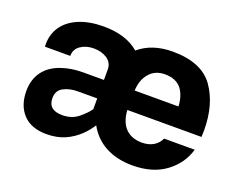

<svg xmlns="http://www.w3.org/2000/svg" viewBox="-92 -698 1065 863"><g transform="rotate(20 440.5 -266.5)"><path d="M43.5 -146.5C43.5 -100.1 56.6 -63 82.5 -35.6C108.4 -8.3 145.5 5.4 193.8 5.4C228 5.4 257.8 -0.5 283.7 -12.2C334.5 -35.2 369.6 -73.2 391.6 -108.4C431.2 -35.6 504.9 5.4 605 5.4C668.9 5.4 721.7 -9.8 763.2 -40.5C804.2 -70.8 831.5 -109.4 845.2 -156.7H698.7C685.1 -126 654.8 -105.5 610.4 -105.5C540 -105.5 503.4 -150.4 499.5 -221.2H854C854.5 -231.4 855 -242.2 855 -252.4C855 -335.4 835.9 -403.8 797.9 -457.5C759.8 -510.7 694.8 -537.6 602.5 -537.6C537.1 -537.6 483.4 -520 441.4 -484.4C399.9 -520 343.8 -537.6 272 -537.6C227.1 -537.6 188 -530.8 154.3 -516.6C87.4 -488.8 53.7 -437 53.7 -374C53.7 -370.1 53.7 -366.2 54.2 -361.8H175.3C175.3 -383.8 184.1 -400.4 201.7 -412.1C218.8 -423.8 239.7 -429.7 264.6 -429.7C289.1 -429.7 310.1 -423.8 328.1 -412.1C345.7 -399.9 354.5 -383.3 354.5 -361.8V-312H253.9C217.3 -312 182.6 -306.6 150.9 -295.4C86.4 -272.9 43.5 -224.6 43.5 -146.5ZM500.5 -314.5C502 -348.6 511.7 -376.5 530.3 -397.9C548.3 -418.9 573.2 -429.7 604 -429.7C639.6 -429.7 666 -418.9 683.1 -397.5C699.7 -376 708.5 -348.1 710 -314.5ZM231.4 -99.1C187 -99.1 164.6 -118.2 164.6 -156.7C164.6 -180.7 174.3 -198.2 194.3 -208.5C213.9 -218.8 236.8 -223.6 262.7 -223.6H354.5V-171.9C343.3 -156.2 327.6 -140.1 307.6 -124C287.1 -107.4 261.7 -99.1 231.4 -99.1Z"/></g></svg>

Font: Estedad Bold
Style: Regular
Weight: 700
Designer: Amin Abedi
Version: Version 7.3